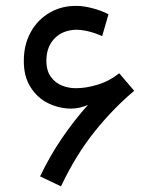

<svg xmlns="http://www.w3.org/2000/svg" viewBox="-20 -630 533 659"><path d="M239.6 -327.3Q215.7 -327.3 192.8 -336.3Q169.8 -345.2 154.3 -366.6Q138.8 -387.9 139.2 -423.9Q139.8 -469.1 166.7 -497.5Q193.6 -525.8 239.1 -527.9Q256.6 -528.3 280 -523.2Q303.4 -518.1 330.6 -506.1L352.4 -580.9Q329.7 -593.2 297.9 -601.6Q266.1 -609.9 243.3 -609.8Q192.8 -610.6 151.4 -587Q110 -563.4 86.1 -520.8Q62.2 -478.3 61.8 -424Q60.9 -368.1 85 -330.6Q109 -293 146.4 -275.2Q183.8 -257.4 224.3 -257.2Q252.6 -257.2 282 -270Q235.7 -218.5 193.4 -156.8Q151.2 -95.1 117.6 -24.6L189.3 9.6Q240.2 -97.6 303.9 -177.3Q367.6 -257 440.6 -318.4L389.2 -378.5Q355.7 -351.6 314.8 -339.3Q274 -326.9 239.6 -327.3Z"/></svg>

Font: Arad-FD-VF Thin
Style: Regular
Weight: 100
Designer: Mohammad Darvishi
Version: Version 1.010;September 21, 2024;FontCreator 15.0.0.2992 64-